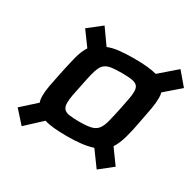

<svg xmlns="http://www.w3.org/2000/svg" viewBox="-152 -867 1069 1046"><g transform="rotate(30 383.0 -344.0)"><path d="M104 7 34 -71 125 -153Q123 -160 121.5 -166Q120 -172 119.5 -179Q119 -186 119 -194Q119 -223 126 -260Q133 -297 143 -345Q157 -412 169 -459.5Q181 -507 202 -539L137 -628L221 -694L289 -598Q318 -610 358 -614.5Q398 -619 452 -619Q498 -619 534 -615.5Q570 -612 594 -605L698 -695L766 -615L671 -533Q673 -526 674 -517.5Q675 -509 675 -499Q675 -470 668.5 -432Q662 -394 652 -345Q640 -278 626.5 -229.5Q613 -181 592 -149L658 -58L576 7L506 -89Q476 -79 436.5 -74Q397 -69 344 -69Q297 -69 262 -72.5Q227 -76 202 -84ZM362 -171Q408 -171 435 -177Q462 -183 477 -201Q492 -219 501 -253.5Q510 -288 522 -345Q530 -385 535.5 -413.5Q541 -442 541 -462Q541 -486 530.5 -497.5Q520 -509 497 -513Q474 -517 434 -517Q396 -517 371.5 -514Q347 -511 331.5 -501Q316 -491 307 -472Q298 -453 290.5 -422Q283 -391 274 -345Q265 -305 260 -276.5Q255 -248 255 -228Q255 -204 265 -191.5Q275 -179 298.5 -175Q322 -171 362 -171Z"/></g></svg>

Font: Saira Expanded SemiBold
Style: Italic
Weight: 600
Width: 7
Italic angle: -12°
Designer: Hector Gatti with collaboration of the Omnibus-Type team
Foundry: Omnibus-Type
Version: Version 1.101